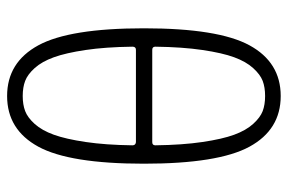

<svg xmlns="http://www.w3.org/2000/svg" viewBox="-155 -635 810 540"><g transform="rotate(-90 250.0 -365.0)"><path d="M120.1 -341.8Q111.3 -341.8 111.3 -333Q112.3 -256.8 120.6 -200.7Q128.9 -144.5 141.1 -111.3Q153.3 -78.1 171.4 -58.1Q189.5 -38.1 207.5 -31.2Q225.6 -24.4 250 -24.4Q274.4 -24.4 292.5 -31.2Q310.5 -38.1 328.6 -58.1Q346.7 -78.1 358.9 -111.3Q371.1 -144.5 379.4 -200.7Q387.7 -256.8 388.7 -333Q388.7 -341.8 379.9 -341.8ZM111.3 -397.5Q111.3 -388.7 120.1 -387.7H379.9Q388.7 -387.7 388.7 -397.5Q387.7 -473.6 379.4 -529.3Q371.1 -585 358.9 -618.7Q346.7 -652.3 328.6 -672.4Q310.5 -692.4 292.5 -699.2Q274.4 -706.1 250 -706.1Q225.6 -706.1 207.5 -699.2Q189.5 -692.4 171.4 -672.4Q153.3 -652.3 141.1 -618.7Q128.9 -585 120.6 -528.8Q112.3 -472.7 111.3 -397.5ZM392.6 -68.4Q344.7 19.5 250 19.5Q155.3 19.5 107.4 -68.4Q59.6 -156.2 59.6 -365.2Q59.6 -574.2 107.4 -662.1Q155.3 -750 250 -750Q344.7 -750 392.6 -662.1Q440.4 -574.2 440.4 -365.2Q440.4 -156.2 392.6 -68.4Z"/></g></svg>

Font: Rounded Mgen+ 1m light
Style: Regular
Weight: 200
Designer: [Source Han Sans]
Ryoko NISHIZUKA  (kana & ideographs); Paul D. Hunt (Latin, Greek & Cyrillic); Wenlong ZHANG  (bopomofo
Version: Version 1.059.20150602